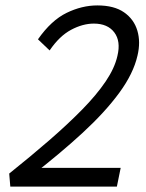

<svg xmlns="http://www.w3.org/2000/svg" viewBox="-20 -688 537 708"><path d="M14 -48Q94 -112 162 -171Q230 -230 283 -284Q336 -338 369.5 -387.5Q403 -437 413 -482Q426 -536 401.5 -568.5Q377 -601 326 -601Q285 -601 242 -578Q199 -555 163 -502L120 -543Q169 -613 225.5 -640.5Q282 -668 339 -668Q401 -668 437.5 -642.5Q474 -617 486.5 -575Q499 -533 487 -483Q472 -417 420 -346Q368 -275 284.5 -198Q201 -121 91 -36L106 -69H425L411 0H18Z"/></svg>

Font: Ysabeau Infant Medium
Style: Italic
Weight: 500
Italic angle: -12°
Designer: Christian Thalmann (Catharsis Fonts)
Version: Version 2.001;gftools[0.9.30]; featfreeze: ss01,ss02,lnum